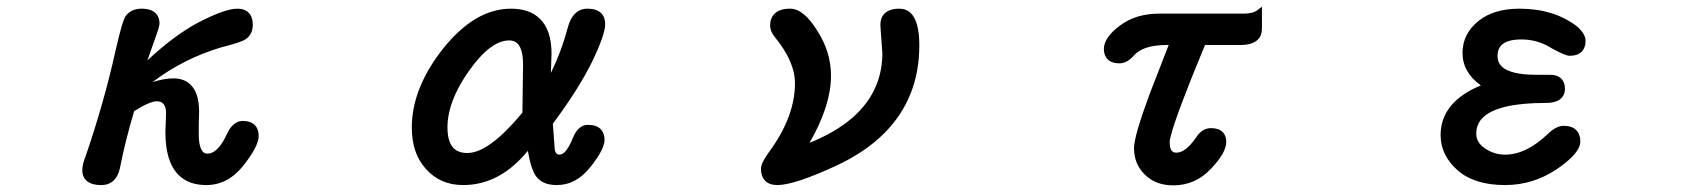

<svg xmlns="http://www.w3.org/2000/svg" viewBox="-20 -522 5040 573"><path d="M282.2 30.3Q251.5 30.3 236.8 16.1Q225.6 4.4 225.6 -13.7Q225.6 -31.7 235.8 -56.6Q290.5 -216.3 324.2 -368.2Q335.9 -419.4 343.3 -444.3Q351.1 -469.7 356.4 -476.1Q373 -496.1 402.3 -496.1Q437 -496.1 449.7 -476.1Q456.1 -465.8 456.1 -451.2V-450.2L451.7 -432.1L419.9 -341.8Q497.1 -414.1 568.4 -453.1Q609.9 -474.6 639.4 -485.4Q668.9 -496.1 689.5 -496.1Q710 -496.1 722.2 -483.9Q734.4 -471.7 734.4 -448.2Q734.4 -419.4 712.9 -404.8Q700.7 -396 639.2 -380.4Q526.9 -346.7 435.1 -276.9Q470.2 -288.1 497.1 -288.1Q530.3 -288.1 549.3 -268.6Q574.2 -244.1 574.2 -188.5L573.2 -149.4V-121.1Q573.2 -100.6 576.7 -87.4Q581.5 -68.8 591.3 -64.9Q594.2 -63.5 598.4 -63.5Q602.5 -63.5 606.2 -64.2Q609.9 -64.9 613.8 -66.9Q636.7 -77.6 657.2 -122.1Q669.9 -149.4 688.5 -157.7Q695.8 -161.1 704.1 -161.1Q728 -161.1 740 -149.2Q752 -137.2 752 -116.2Q752 -85.9 707 -28.8Q660.6 30.3 595.7 30.3Q543 30.3 512.7 0Q473.6 -39.1 473.6 -127.9L475.6 -183.6Q475.6 -204.6 466.8 -212.9Q460.4 -219.7 447.3 -219.7Q427.2 -219.7 380.4 -190.4Q354 -102.1 337.9 -20.5Q333 2.9 320.3 15.6Q305.7 30.3 282.2 30.3Z M1500 -401.4Q1443.8 -401.4 1379.6 -310.5Q1315.4 -219.7 1315.4 -141.6Q1315.4 -98.1 1334 -79.6Q1348.1 -65.4 1375 -65.4Q1439.5 -65.4 1539.1 -186L1541 -329.1Q1541 -375.5 1524.4 -392.1Q1515.1 -401.4 1500 -401.4ZM1555.2 -71.8Q1471.7 30.3 1362.3 30.3Q1293 30.3 1250.5 -18.6Q1209 -64 1209 -141.6Q1209 -258.8 1302.7 -377.4Q1397.9 -496.1 1504.9 -496.1Q1561.5 -496.1 1591.8 -465.3Q1626 -431.6 1626 -361.3L1624 -304.2Q1655.8 -369.1 1674.3 -439Q1681.2 -466.3 1696 -481.2Q1710.9 -496.1 1733.4 -496.1Q1760.7 -496.1 1774.4 -482.4Q1786.1 -470.7 1786.1 -450.2Q1786.1 -418.9 1747.1 -337.9Q1707 -256.3 1629.9 -152.8L1635.7 -74.7Q1637.7 -66.9 1640.9 -63.7Q1644 -60.5 1649.4 -60.5Q1657.7 -60.5 1666 -68.8Q1677.7 -81.1 1689 -108.9Q1705.1 -149.4 1734.4 -149.4Q1759.8 -149.4 1772.5 -136.7Q1784.2 -125 1784.2 -104.5Q1784.2 -91.8 1774.7 -72.3Q1765.1 -52.7 1742.2 -23.9Q1699.7 30.3 1641.6 30.3Q1599.1 30.3 1580.1 4.4Q1565.4 -14.6 1555.2 -71.8Z M2251 -18.6Q2251 -34.2 2272 -64Q2352.5 -171.9 2352.5 -273.4Q2352.5 -337.9 2293 -410.6Q2278.3 -428.7 2278.3 -445.3Q2278.3 -467.8 2291.5 -481Q2306.6 -496.1 2337.9 -496.1Q2378.9 -496.1 2419.4 -429.7Q2460 -366.7 2460 -295.9Q2460 -207.5 2396.5 -96.7L2396 -95.7Q2550.3 -158.2 2594.7 -266.6Q2613.3 -311 2613.3 -363.8L2608.4 -431.2L2607.4 -448.2Q2607.4 -469.2 2619.6 -481.4Q2634.3 -496.1 2664.1 -496.1Q2684.6 -496.1 2698.7 -482.4Q2723.6 -457 2723.6 -386.7Q2723.6 -229.5 2619.1 -124.5Q2564 -69.3 2479.5 -29.3Q2351.6 30.3 2299.8 30.3Q2276.4 30.3 2263.7 17.6Q2251 4.9 2251 -18.6Z M3364.3 -80.1Q3364.3 -115.7 3411.6 -243.2L3467.8 -387.7H3458Q3389.2 -386.7 3363.3 -355.5Q3342.8 -333 3321.3 -333Q3289.6 -333 3279.3 -354Q3274.4 -363.3 3274.4 -376Q3274.4 -409.7 3321.8 -445.3Q3369.1 -481.4 3440.4 -481.4H3692.4Q3718.8 -481.4 3731.9 -491.2L3746.1 -502V-436.5Q3746.1 -416 3733.9 -403.8Q3717.8 -387.7 3681.6 -387.7H3576.2Q3491.2 -182.6 3474.6 -118.7Q3470.7 -104 3470.7 -97.7Q3470.7 -72.3 3483.4 -67.4Q3486.3 -66.4 3491.2 -66.4Q3518.1 -66.4 3549.3 -111.3Q3567.4 -139.6 3593.8 -139.6Q3617.2 -139.6 3628.9 -127.9Q3639.6 -117.2 3639.6 -98.6Q3639.6 -65.9 3593.3 -17.6Q3546.9 31.2 3481.4 31.2Q3429.2 31.2 3397 -0.5Q3364.3 -32.2 3364.3 -80.1Z M4399.4 -267.1Q4344.7 -306.2 4344.7 -364.3Q4344.7 -421.4 4393.1 -460Q4438.5 -496.1 4514.6 -496.1Q4618.2 -496.1 4687.5 -442.4Q4700.7 -430.2 4706.3 -419.9Q4711.9 -409.7 4711.9 -399.9Q4711.9 -379.4 4700.2 -367.7Q4688 -355.5 4664.1 -355.5Q4657.7 -355.5 4644.5 -361.1Q4631.3 -366.7 4606.9 -379.9V-380.4Q4566.9 -404.3 4520.5 -404.3Q4468.3 -404.3 4454.6 -378.9Q4449.2 -369.1 4449.2 -354.5Q4449.2 -336.4 4460.9 -324.2Q4486.8 -298.8 4565.4 -298.8H4605.5Q4627.9 -298.8 4639.6 -287.1Q4650.4 -276.4 4650.4 -256.8Q4650.4 -239.7 4639.6 -229Q4625.5 -214.8 4592.8 -214.8Q4449.2 -214.8 4404.8 -170.4Q4385.7 -151.4 4385.7 -123Q4385.7 -96.7 4411.1 -79.6Q4438.5 -60.5 4471.7 -60.5Q4534.7 -60.5 4599.6 -122.6Q4624.5 -146.5 4646.5 -146.5Q4671.4 -146.5 4683.8 -134Q4696.3 -121.6 4696.3 -100.1Q4696.3 -78.6 4670.9 -53.2Q4653.3 -35.6 4626 -17.1Q4555.2 30.3 4471.7 30.3Q4380.4 30.3 4330.1 -13.7Q4279.3 -58.6 4279.3 -119.1Q4279.3 -176.3 4320.3 -217.3Q4349.6 -246.6 4399.4 -267.1Z"/></svg>

Font: YuPearl-SemiBold
Style: SemiBold
Weight: 600
Designer: Max Yao
Foundry: Max-Everyday
Version: Version 1.011; ttfautohint (v1.8.3)